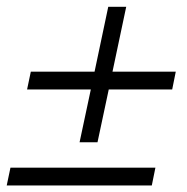

<svg xmlns="http://www.w3.org/2000/svg" viewBox="-43 -554 560 575"><path d="M229 -286.1H38.1L49.3 -339.4H240.2L281.2 -533.7H335L293.9 -339.4H483.4L472.7 -286.1H282.7L249 -127.9H195.3ZM-11.7 -51.8H422.4L411.6 1.5H-22.9Z"/></svg>

Font: Reddit Sans Chocolate Light
Style: Italic
Weight: 300
Italic angle: -11.25°
Designer: Stephen Hutchings
Version: Version 1.013